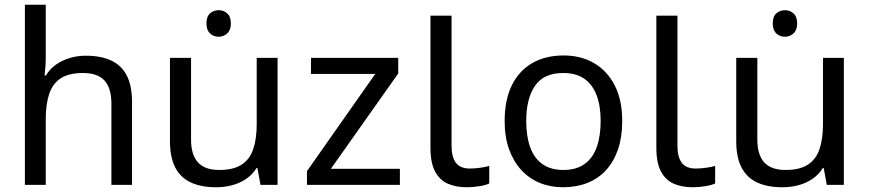

<svg xmlns="http://www.w3.org/2000/svg" viewBox="-20 -780 3665 810"><path d="M173 -537Q173 -518 171.5 -498Q170 -478 168 -462H174Q191 -490 217 -508Q243 -526 275 -535.5Q307 -545 341 -545Q406 -545 449.5 -524.5Q493 -504 515 -461Q537 -418 537 -349V0H450V-343Q450 -408 421 -440Q392 -472 330 -472Q270 -472 236 -449.5Q202 -427 187.5 -383.5Q173 -340 173 -277V0H85V-760H173Z M903 -737Q923 -737 938.5 -723.5Q954 -710 954 -681Q954 -653 938.5 -639Q923 -625 903 -625Q881 -625 866 -639Q851 -653 851 -681Q851 -710 866 -723.5Q881 -737 903 -737ZM1151 -536V0H1079L1066 -71H1062Q1045 -43 1018 -25Q991 -7 959 1.5Q927 10 892 10Q828 10 784.5 -10.5Q741 -31 719 -74Q697 -117 697 -185V-536H786V-191Q786 -127 815 -95Q844 -63 905 -63Q965 -63 999.5 -85.5Q1034 -108 1048.5 -151.5Q1063 -195 1063 -257V-536Z M1667 0H1275V-58L1563 -468H1292V-536H1660V-470L1376 -68H1667Z M1949 10Q1905 10 1870.5 -4.5Q1836 -19 1816 -55.5Q1796 -92 1796 -157V-714H1885V-165Q1885 -117 1903.5 -93Q1922 -69 1962 -69Q1984 -69 2007.5 -72.5Q2031 -76 2044 -80V-6Q2030 1 2002.5 5.5Q1975 10 1949 10Z M2605 -269Q2605 -202 2587.5 -150.5Q2570 -99 2537.5 -63Q2505 -27 2458.5 -8.5Q2412 10 2355 10Q2302 10 2257 -8.5Q2212 -27 2179 -63Q2146 -99 2127.5 -150.5Q2109 -202 2109 -269Q2109 -358 2139 -419.5Q2169 -481 2225 -513.5Q2281 -546 2358 -546Q2431 -546 2486.5 -513.5Q2542 -481 2573.5 -419.5Q2605 -358 2605 -269ZM2200 -269Q2200 -206 2216.5 -159.5Q2233 -113 2268 -88Q2303 -63 2357 -63Q2411 -63 2446 -88Q2481 -113 2497.5 -159.5Q2514 -206 2514 -269Q2514 -333 2497 -378Q2480 -423 2445.5 -447.5Q2411 -472 2356 -472Q2274 -472 2237 -418Q2200 -364 2200 -269Z M2902 10Q2858 10 2823.5 -4.5Q2789 -19 2769 -55.5Q2749 -92 2749 -157V-714H2838V-165Q2838 -117 2856.5 -93Q2875 -69 2915 -69Q2937 -69 2960.5 -72.5Q2984 -76 2997 -80V-6Q2983 1 2955.5 5.5Q2928 10 2902 10Z M3292 -737Q3312 -737 3327.5 -723.5Q3343 -710 3343 -681Q3343 -653 3327.5 -639Q3312 -625 3292 -625Q3270 -625 3255 -639Q3240 -653 3240 -681Q3240 -710 3255 -723.5Q3270 -737 3292 -737ZM3540 -536V0H3468L3455 -71H3451Q3434 -43 3407 -25Q3380 -7 3348 1.5Q3316 10 3281 10Q3217 10 3173.5 -10.5Q3130 -31 3108 -74Q3086 -117 3086 -185V-536H3175V-191Q3175 -127 3204 -95Q3233 -63 3294 -63Q3354 -63 3388.5 -85.5Q3423 -108 3437.5 -151.5Q3452 -195 3452 -257V-536Z"/></svg>

Font: hexuhindi05
Style: Book
Weight: 400
Designer: Jelle Bosma - Monotype Design Team
Foundry: Monotype Imaging Inc.
Version: Version 2.003